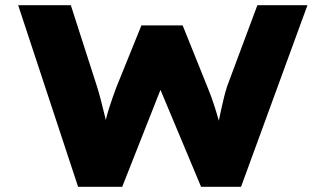

<svg xmlns="http://www.w3.org/2000/svg" viewBox="-20 -720 1255 740"><path d="M281 0 50 -700H253L354 -386Q361 -364 368.5 -335Q376 -306 383.5 -275.5Q391 -245 396.5 -217.5Q402 -190 404 -172H373Q376 -199 382.5 -233.5Q389 -268 401.5 -306.5Q414 -345 429 -385L525 -622H684L779 -386Q796 -345 808 -306.5Q820 -268 829.5 -233.5Q839 -199 840 -173L812 -172Q813 -187 815.5 -208Q818 -229 823 -253Q828 -277 833 -300.5Q838 -324 844 -347.5Q850 -371 856 -389L972 -700H1165L909 0H755L582 -413H614L451 0Z"/></svg>

Font: Lexend Tera ExtraBold
Style: Regular
Weight: 800
Designer: Bonnie Shaver-Troup, Thomas Jockin
Foundry: Lexend
Version: Version 1.007